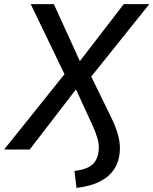

<svg xmlns="http://www.w3.org/2000/svg" viewBox="-50 -725 744 931"><path d="M321 186 311 104Q370 97 396.5 74Q423 51 428 9Q432 -21 423 -52.5Q414 -84 400 -114L311 -308H331L94 0H-30L277 -383L275 -340L99 -705H211L344 -414H326L550 -705H674L380 -338L379 -381L489 -156Q513 -108 524 -64Q535 -20 530 19Q521 92 468.5 133.5Q416 175 321 186Z"/></svg>

Font: Nunito Sans 10pt SemiCondensed SemiBold
Style: Italic
Weight: 600
Width: 4
Italic angle: -9°
Designer: Vernon Adams
Foundry: Vernon Adams
Version: Version 3.101;gftools[0.9.27]